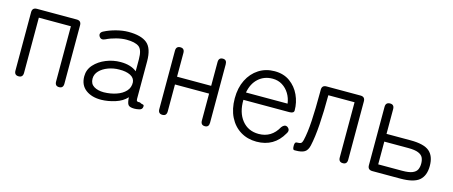

<svg xmlns="http://www.w3.org/2000/svg" viewBox="-38 -911 3156 1337"><g transform="rotate(15 1540.0 -243.0)"><path d="M105 0Q74 0 74 -33V-454Q74 -487 108 -487H394Q427 -487 427 -454V-33Q427 0 397 0Q367 0 367 -33V-431H136V-33Q136 0 105 0Z M704 9Q634 10 590.5 -23Q547 -56 547 -119Q547 -167 579.5 -203Q612 -239 662.5 -259.5Q713 -280 767 -280Q841 -280 884 -245V-332Q884 -400 856 -420.5Q828 -441 766 -441Q733 -441 693.5 -431Q654 -421 622 -405Q593 -391 579 -414Q572 -425 576 -436Q580 -447 595 -454Q632 -473 678.5 -485Q725 -497 766 -497Q857 -497 900 -461.5Q943 -426 943 -332V-62Q943 -49 948 -45.5Q953 -42 969 -43Q980 -36 990 -35Q1000 -34 1000 -24Q1000 1 975 5Q967 7 958 8Q949 9 941 9Q907 9 897 -5Q887 -19 885 -58Q854 -24 803 -8Q752 8 704 9ZM707 -46Q755 -47 796.5 -61Q838 -75 862.5 -101.5Q887 -128 885 -166Q882 -197 851 -212.5Q820 -228 771 -227Q730 -227 692 -213Q654 -199 630.5 -174.5Q607 -150 607 -118Q607 -81 635 -63.5Q663 -46 707 -46Z M1142 0Q1111 0 1111 -33V-454Q1111 -487 1142 -487Q1172 -487 1172 -454V-283H1418V-454Q1418 -487 1448 -487Q1477 -487 1477 -454V-33Q1477 0 1448 0Q1418 0 1418 -33V-227H1172V-33Q1172 0 1142 0Z M1822 11Q1757 11 1706.5 -20Q1656 -51 1627.5 -108Q1599 -165 1599 -242Q1599 -318 1627.5 -375Q1656 -432 1706 -464Q1756 -496 1820 -496Q1885 -496 1930.5 -463Q1976 -430 2000 -378Q2024 -326 2024 -268Q2024 -247 1991 -247H1660Q1658 -156 1702.5 -100.5Q1747 -45 1823 -45Q1916 -45 1963 -131Q1983 -157 2004 -145Q2030 -127 2011 -99Q1949 11 1822 11ZM1664 -301H1964Q1959 -340 1939.5 -372Q1920 -404 1889.5 -423Q1859 -442 1820 -442Q1759 -442 1717.5 -404.5Q1676 -367 1664 -301Z M2092 0Q2081 0 2081 -29Q2081 -56 2095 -56Q2118 -56 2126 -61.5Q2134 -67 2138 -84Q2152 -142 2157 -229Q2162 -316 2162 -431V-454Q2162 -487 2195 -487H2440Q2473 -487 2473 -454V-33Q2473 0 2443 0Q2412 0 2412 -33V-431H2223Q2223 -312 2216.5 -218Q2210 -124 2196 -62Q2188 -26 2166.5 -13Q2145 0 2103 0Z M2656 0Q2622 0 2622 -33V-454Q2622 -487 2654 -487Q2684 -487 2684 -454V-276H2858Q2954 -276 2993.5 -242.5Q3033 -209 3033 -138Q3033 -68 2993.5 -34Q2954 0 2858 0ZM2683 -56H2855Q2904 -56 2929 -66.5Q2954 -77 2962.5 -95.5Q2971 -114 2971 -138Q2971 -163 2962.5 -181Q2954 -199 2929 -209.5Q2904 -220 2855 -220H2683Z"/></g></svg>

Font: Shin Retro Maru Gothic Regular
Style: Regular
Weight: 400
Designer: Iose
Foundry: Typographish
Version: Version 1.002